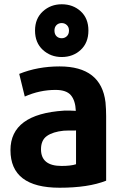

<svg xmlns="http://www.w3.org/2000/svg" viewBox="-20 -861 574 899"><path d="M477 -15Q394 18 259 18Q29 18 29 -158Q29 -327 280 -343Q305 -344 335 -342Q333 -390 312 -415Q291 -440 240 -440Q166 -440 96 -409L70 -515Q156 -550 259 -550Q454 -550 474 -382Q477 -350 477 -317ZM336 -92V-250Q290 -250 278 -249Q228 -244 200 -224.5Q172 -205 172 -162Q172 -84 268 -84Q312 -84 336 -92ZM269 -594Q217 -594 180.5 -627.5Q144 -661 144 -718Q144 -774 180.5 -807.5Q217 -841 269 -841Q322 -841 358 -808Q394 -775 394 -718Q394 -661 358 -627.5Q322 -594 269 -594ZM303 -718Q303 -734 293 -743.5Q283 -753 269 -753Q254 -753 244.5 -743.5Q235 -734 235 -718Q235 -701 244.5 -691.5Q254 -682 269 -682Q283 -682 293 -691.5Q303 -701 303 -718Z"/></svg>

Font: Repo
Style: Bold
Weight: 700
Designer: Stefan Peev
Foundry: Context Ltd
Version: Version 001.000